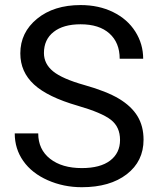

<svg xmlns="http://www.w3.org/2000/svg" viewBox="-20 -741 633 770"><path d="M292 -316.9Q171.4 -351.6 116.5 -402.1Q61.5 -452.6 61.5 -526.9Q61.5 -610.8 128.7 -665.8Q195.8 -720.7 303.2 -720.7Q376.5 -720.7 433.8 -692.4Q491.2 -664.1 522.7 -614.3Q554.2 -564.5 554.2 -505.4H460Q460 -569.8 418.9 -606.7Q377.9 -643.6 303.2 -643.6Q233.9 -643.6 195.1 -613Q156.2 -582.5 156.2 -528.3Q156.2 -484.9 193.1 -454.8Q230 -424.8 318.6 -399.9Q407.2 -375 457.3 -345Q507.3 -314.9 531.5 -274.9Q555.7 -234.9 555.7 -180.7Q555.7 -94.2 488.3 -42.2Q420.9 9.8 308.1 9.8Q234.9 9.8 171.4 -18.3Q107.9 -46.4 73.5 -95.2Q39.1 -144 39.1 -206.1H133.3Q133.3 -141.6 180.9 -104.2Q228.5 -66.9 308.1 -66.9Q382.3 -66.9 421.9 -97.2Q461.4 -127.4 461.4 -179.7Q461.4 -231.9 424.8 -260.5Q388.2 -289.1 292 -316.9Z"/></svg>

Font: RobotoSquareBracket
Style: Square-Bracket
Weight: 400
Version: Version 2.137; 2017